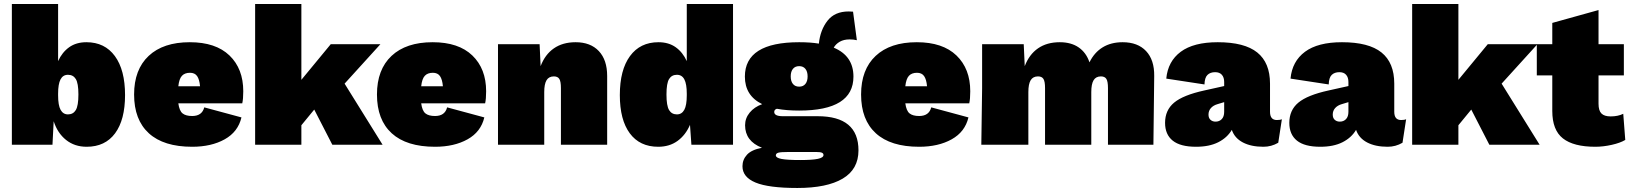

<svg xmlns="http://www.w3.org/2000/svg" viewBox="-20 -720 8108 955"><path d="M602 -247Q602 -124 552.5 -57Q503 10 411 10Q351 10 308.5 -24Q266 -58 247 -117L241 0H39V-700H269V-416Q289 -460 324 -485Q359 -510 410 -510Q501 -510 551.5 -441Q602 -372 602 -247ZM370 -250Q370 -306 357 -327Q344 -348 318 -348Q293 -348 281 -325Q269 -302 269 -254V-246Q269 -196 281.5 -173.5Q294 -151 318 -151Q344 -151 357 -172.5Q370 -194 370 -250Z M1185 -206H867Q872 -169 888 -156Q904 -143 936 -143Q985 -143 996 -186L1181 -136Q1164 -64 1097.5 -27Q1031 10 936 10Q794 10 720.5 -57Q647 -124 647 -250Q647 -374 719.5 -442Q792 -510 924 -510Q1053 -510 1121.5 -444Q1190 -378 1190 -266Q1190 -228 1185 -206ZM867 -291H975Q972 -325 960.5 -341.5Q949 -358 925 -358Q899 -358 885 -343Q871 -328 867 -291Z M1543 -175 1479 -97V0H1249V-700H1479V-323L1625 -500H1872L1694 -304L1883 0H1633Z M2393 -206H2075Q2080 -169 2096 -156Q2112 -143 2144 -143Q2193 -143 2204 -186L2389 -136Q2372 -64 2305.5 -27Q2239 10 2144 10Q2002 10 1928.5 -57Q1855 -124 1855 -250Q1855 -374 1927.5 -442Q2000 -510 2132 -510Q2261 -510 2329.5 -444Q2398 -378 2398 -266Q2398 -228 2393 -206ZM2075 -291H2183Q2180 -325 2168.5 -341.5Q2157 -358 2133 -358Q2107 -358 2093 -343Q2079 -328 2075 -291Z M3000 -342V0H2770V-282Q2770 -315 2762 -327.5Q2754 -340 2735 -340Q2710 -340 2698.5 -321Q2687 -302 2687 -262V0H2457V-500H2664L2669 -391Q2691 -449 2735 -479.5Q2779 -510 2843 -510Q2917 -510 2958.5 -466Q3000 -422 3000 -342Z M3626 -700V0H3419L3412 -99Q3390 -48 3350 -19Q3310 10 3254 10Q3162 10 3112.5 -57Q3063 -124 3063 -247Q3063 -372 3113.5 -441Q3164 -510 3255 -510Q3306 -510 3341 -485Q3376 -460 3396 -416V-700ZM3396 -246V-254Q3396 -302 3384 -325Q3372 -348 3347 -348Q3321 -348 3308 -327Q3295 -306 3295 -250Q3295 -194 3308 -172.5Q3321 -151 3347 -151Q3371 -151 3383.5 -173.5Q3396 -196 3396 -246Z M4250 28Q4250 122 4171.5 168.5Q4093 215 3946 215Q3803 215 3738 188Q3673 161 3673 107Q3673 74 3695.5 49.5Q3718 25 3770 15Q3686 -18 3686 -97Q3686 -132 3709 -160Q3732 -188 3771 -202Q3685 -244 3685 -339Q3685 -510 3955 -510Q4012 -510 4053 -503Q4060 -571 4096 -617Q4132 -663 4201 -663Q4215 -663 4223 -662L4242 -520Q4225 -524 4206 -524Q4177 -524 4157 -512.5Q4137 -501 4127 -483Q4225 -442 4225 -339Q4225 -170 3955 -170Q3892 -170 3844 -179Q3831 -175 3831 -163Q3831 -142 3874 -142H4047Q4250 -142 4250 28ZM3913 -340Q3913 -316 3924 -302.5Q3935 -289 3955 -289Q3975 -289 3986 -302.5Q3997 -316 3997 -340Q3997 -364 3986 -377.5Q3975 -391 3955 -391Q3935 -391 3924 -377.5Q3913 -364 3913 -340ZM4076 51Q4076 43 4068 39.5Q4060 36 4040 36H3901Q3864 36 3851.5 39.5Q3839 43 3839 53Q3839 65 3867 70.5Q3895 76 3960 76Q4021 76 4048.5 70Q4076 64 4076 51Z M4801 -206H4483Q4488 -169 4504 -156Q4520 -143 4552 -143Q4601 -143 4612 -186L4797 -136Q4780 -64 4713.5 -27Q4647 10 4552 10Q4410 10 4336.5 -57Q4263 -124 4263 -250Q4263 -374 4335.5 -442Q4408 -510 4540 -510Q4669 -510 4737.5 -444Q4806 -378 4806 -266Q4806 -228 4801 -206ZM4483 -291H4591Q4588 -325 4576.5 -341.5Q4565 -358 4541 -358Q4515 -358 4501 -343Q4487 -328 4483 -291Z M5721 -342 5717 0H5491V-282Q5491 -315 5483 -327.5Q5475 -340 5456 -340Q5431 -340 5419.5 -321Q5408 -302 5408 -262V0H5178V-282Q5178 -315 5170 -327.5Q5162 -340 5143 -340Q5118 -340 5106.5 -321Q5095 -302 5095 -262V0H4861L4865 -281V-500H5072L5077 -391Q5099 -449 5143 -479.5Q5187 -510 5251 -510Q5308 -510 5345.5 -484Q5383 -458 5399 -410Q5423 -459 5464.5 -484.5Q5506 -510 5564 -510Q5639 -510 5680.5 -466Q5722 -422 5721 -342Z M6356 -127 6338 -10Q6304 10 6264 10Q6203 10 6162 -11.5Q6121 -33 6107 -74Q6084 -35 6039.5 -12.5Q5995 10 5929 10Q5851 10 5813 -20.5Q5775 -51 5775 -109Q5775 -172 5820 -209.5Q5865 -247 5970 -270L6069 -292V-312Q6069 -335 6057.5 -348Q6046 -361 6024 -361Q6000 -361 5986 -347.5Q5972 -334 5971 -300L5781 -329Q5789 -415 5853 -462.5Q5917 -510 6037 -510Q6170 -510 6233.5 -459Q6297 -408 6297 -304V-164Q6297 -123 6331 -123Q6348 -123 6356 -127ZM6069 -164V-212L6036 -202Q6015 -196 6003 -182.5Q5991 -169 5991 -150Q5991 -133 6001 -124Q6011 -115 6026 -115Q6045 -115 6057 -127.5Q6069 -140 6069 -164Z M6974 -127 6956 -10Q6922 10 6882 10Q6821 10 6780 -11.5Q6739 -33 6725 -74Q6702 -35 6657.5 -12.5Q6613 10 6547 10Q6469 10 6431 -20.5Q6393 -51 6393 -109Q6393 -172 6438 -209.5Q6483 -247 6588 -270L6687 -292V-312Q6687 -335 6675.5 -348Q6664 -361 6642 -361Q6618 -361 6604 -347.5Q6590 -334 6589 -300L6399 -329Q6407 -415 6471 -462.5Q6535 -510 6655 -510Q6788 -510 6851.5 -459Q6915 -408 6915 -304V-164Q6915 -123 6949 -123Q6966 -123 6974 -127ZM6687 -164V-212L6654 -202Q6633 -196 6621 -182.5Q6609 -169 6609 -150Q6609 -133 6619 -124Q6629 -115 6644 -115Q6663 -115 6675 -127.5Q6687 -140 6687 -164Z M7298 -175 7234 -97V0H7004V-700H7234V-323L7380 -500H7627L7449 -304L7638 0H7388Z M8064 -24Q8039 -9 7996.5 0.5Q7954 10 7915 10Q7807 10 7754 -31.5Q7701 -73 7701 -168V-345H7624V-500H7701V-606L7931 -670V-500H8057V-345H7931V-204Q7931 -170 7945.5 -155.5Q7960 -141 7991 -141Q8028 -141 8054 -154Z"/></svg>

Font: Work Sans Black
Style: Regular
Weight: 900
Designer: Wei Huang
Foundry: Wei Huang
Version: Version 1.500